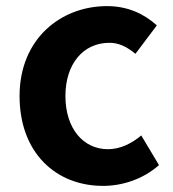

<svg xmlns="http://www.w3.org/2000/svg" viewBox="-20 -594 567 628"><path d="M317 14C379 14 447 -7 500 -54L442 -151C411 -125 374 -106 333 -106C252 -106 194 -174 194 -280C194 -385 252 -454 338 -454C369 -454 395 -441 423 -418L493 -511C452 -548 399 -574 330 -574C178 -574 44 -466 44 -280C44 -94 163 14 317 14Z"/></svg>

Font: Noto Sans CJK TC
Style: Bold
Weight: 700
Designer: Ryoko NISHIZUKA 西塚涼子 (kana, bopomofo & ideographs); Paul D. Hunt (Latin, Greek & Cyrillic); Sandoll Communications 산돌커뮤니
Foundry: Adobe
Version: Version 2.004;hotconv 1.0.118;makeotfexe 2.5.65603